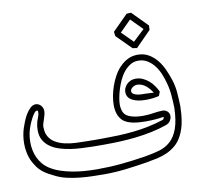

<svg xmlns="http://www.w3.org/2000/svg" viewBox="-81 -821 981 911"><g transform="rotate(-10 410.0 -365.5)"><path d="M647.9 -339.8Q641.6 -349.6 634 -358.6Q626.5 -367.7 617.7 -374.8Q608.9 -381.8 598.4 -386.2Q587.9 -390.6 575.2 -390.6Q570.8 -390.6 565.2 -388.7Q559.6 -386.7 554.7 -383.3Q549.8 -379.9 546.4 -375.2Q543 -370.6 543 -365.7Q543 -356.4 551 -351.3Q559.1 -346.2 569.6 -344.2Q580.1 -342.3 590.6 -342Q601.1 -341.8 605.5 -341.8ZM668.9 -319.8Q653.3 -315.9 637 -314.2Q620.6 -312.5 604 -312.5Q564.5 -312.5 539.8 -325.7Q515.1 -338.9 515.1 -366.2Q515.1 -375 519 -384.5Q522.9 -394 530.5 -401.9Q538.1 -409.7 549.1 -414.8Q560.1 -419.9 574.2 -419.9Q592.3 -419.9 607.9 -412.8Q623.5 -405.8 636.7 -394.5Q649.9 -383.3 659.9 -368.9Q669.9 -354.5 676.8 -339.8ZM731.4 -252.4Q730.5 -283.2 728 -313.2Q725.6 -343.3 717.3 -373Q711.9 -393.6 702.9 -416.3Q693.8 -439 679.7 -458Q665.5 -477.1 646 -489.5Q626.5 -502 600.6 -502Q579.6 -502 562.3 -491.2Q544.9 -480.5 531.2 -463.4Q517.6 -446.3 507.8 -424.8Q498 -403.3 491.7 -382.3Q485.4 -361.3 482.2 -342.5Q479 -323.7 479 -312Q479 -293.9 485.1 -277.6Q491.2 -261.2 509.8 -252.4Q524.4 -245.6 542.2 -242.9Q560.1 -240.2 579.1 -240.2Q605 -240.2 630.1 -244.4Q655.3 -248.5 675.3 -248.5Q680.2 -248.5 685.5 -246.6Q690.9 -244.6 695.6 -240.7Q700.2 -236.8 703.4 -231Q706.5 -225.1 706.5 -217.8Q706.5 -206.1 699.5 -194.6Q692.4 -183.1 678.2 -178.2Q641.6 -165.5 604 -157.7Q566.4 -149.9 528.3 -145.5Q490.2 -141.1 451.7 -139.4Q413.1 -137.7 374.5 -137.7Q358.9 -137.7 343.5 -137.7Q328.1 -137.7 312.5 -138.2Q291.5 -138.7 265.4 -139.9Q239.3 -141.1 212.9 -145Q186.5 -148.9 161.6 -156.5Q136.7 -164.1 117.2 -177.5Q97.7 -190.9 85.9 -210.9Q74.2 -231 74.2 -259.8Q74.2 -269.5 75.4 -279.5Q76.7 -289.6 79.6 -300.8Q82 -309.1 86.9 -320.6Q91.8 -332 91.8 -342.8Q91.8 -345.7 91.3 -348.9Q90.8 -352.1 86.9 -352.1Q80.6 -352.1 74 -343.8Q67.4 -335.4 61.5 -324.7Q55.7 -314 51.3 -304Q46.9 -293.9 45.4 -290Q29.8 -252 29.8 -209.5Q29.8 -189.9 33.7 -170.7Q37.6 -151.4 45.7 -134Q53.7 -116.7 66.4 -101.8Q79.1 -86.9 96.7 -75.7Q119.1 -61.5 146 -52.5Q172.9 -43.5 201.9 -38.1Q231 -32.7 261.5 -30.5Q292 -28.3 321.8 -28.3Q381.8 -28.3 437.5 -33.7Q493.2 -39.1 551.8 -48.3Q590.8 -54.7 623 -63.7Q655.3 -72.8 678.7 -93.8Q702.1 -114.7 715.8 -152.1Q729.5 -189.5 731.4 -252.4ZM760.7 -253.9Q760.3 -235.8 758.8 -218Q757.3 -200.2 754.4 -182.6Q751.5 -165 746.1 -148.2Q740.7 -131.3 732.4 -115.2Q718.8 -88.9 699.2 -72.3Q679.7 -55.7 656.7 -45.4Q633.8 -35.2 607.9 -29.5Q582 -23.9 555.2 -19.5Q504.9 -11.2 453.4 -5.1Q401.9 1 350.6 1Q325.2 1 294.7 0.2Q264.2 -0.5 232.4 -3.7Q200.7 -6.8 170.4 -13.9Q140.1 -21 115.7 -33.7Q103 -40 91.3 -46.1Q79.6 -52.2 68.6 -60.1Q57.6 -67.9 47.9 -78.1Q38.1 -88.4 29.3 -103Q13.7 -126.5 6.8 -153.6Q0 -180.7 0 -208.5Q0 -246.1 11.2 -281.2Q15.1 -293.5 22 -310.8Q28.8 -328.1 38.3 -344.2Q47.9 -360.4 60.1 -371.6Q72.3 -382.8 85.9 -382.8Q93.3 -382.8 99.6 -379.6Q106 -376.5 110.8 -371.1Q115.7 -365.7 118.4 -358.9Q121.1 -352.1 121.1 -344.7Q121.1 -335.9 118.7 -326.7Q116.2 -317.4 113.3 -308.3Q110.4 -299.3 107.4 -290.3Q104.5 -281.2 103.5 -272.9Q104 -262.7 105 -252.2Q106 -241.7 110.4 -231.9Q121.1 -208 142.3 -195.1Q163.6 -182.1 189.2 -176.3Q214.8 -170.4 241.9 -169.4Q269 -168.5 291 -168Q311.5 -167.5 331.5 -167.5Q351.6 -167.5 371.6 -167.5Q409.7 -167.5 447 -168.9Q484.4 -170.4 521 -174.3Q557.6 -178.2 594.5 -185.8Q631.3 -193.4 668.5 -205.6Q669.4 -206.5 671.6 -209.7Q673.8 -212.9 673.8 -219.7H674.3Q674.8 -219.7 675 -219.5Q675.3 -219.2 675.8 -219.2Q657.2 -215.3 632.8 -213.6Q608.4 -211.9 586.9 -211.9Q564.5 -211.9 542.2 -214.4Q520 -216.8 499 -225.1Q484.9 -231 475.6 -240.5Q466.3 -250 460.7 -261.7Q455.1 -273.4 452.6 -286.9Q450.2 -300.3 450.2 -314Q450.2 -333.5 454.3 -356.9Q458.5 -380.4 466.8 -404.3Q475.1 -428.2 487.5 -450.9Q500 -473.6 517.1 -491.2Q534.2 -508.8 555.4 -519.5Q576.7 -530.3 603 -530.3Q633.3 -530.3 656.2 -516.8Q679.2 -503.4 696 -482.4Q712.9 -461.4 724.6 -435.3Q736.3 -409.2 744.6 -383.8Q754.9 -352.5 757.3 -319.3Q759.8 -286.1 760.7 -253.9ZM679.7 -636.2Q661.1 -617.7 643.1 -599.1Q625 -580.6 606.4 -562Q601.1 -563 595.9 -563.5Q590.8 -564 585.4 -564.9Q549.8 -600.1 514.6 -635.7Q513.7 -641.1 513.2 -646.2Q512.7 -651.4 511.7 -656.7Q530.3 -675.3 548.8 -693.8Q567.4 -712.4 585.9 -731Q591.3 -731.4 596.7 -731.7Q602.1 -731.9 607.4 -731.9Q626 -713.4 644 -694.8Q662.1 -676.3 680.7 -657.7ZM652.3 -645.5Q644.5 -653.3 637.9 -659.9Q631.3 -666.5 624.8 -673.1Q618.2 -679.7 611.6 -686.5Q605 -693.4 597.2 -701.2L543.5 -647.5Q557.1 -634.3 570.3 -620.8Q583.5 -607.4 597.2 -593.8Z"/></g></svg>

Font: XB Kayhan Pook
Style: Regular
Weight: 700
Designer: Behnam
Foundry: Irmug
Version: Version 7.300 2009